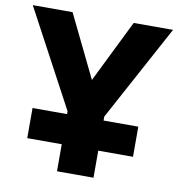

<svg xmlns="http://www.w3.org/2000/svg" viewBox="-80 -787 799 860"><g transform="rotate(10 319.0 -357.0)"><path d="M236 0V-123H79V-260H236V-273L0 -714H181L319 -430L459 -714H638L402 -278V-260H560V-123H402V0Z"/></g></svg>

Font: Noto Sans UI Extra
Style: Regular
Weight: 800
Designer: Monotype Design Team
Foundry: Monotype Imaging Inc.
Version: Version 1.901